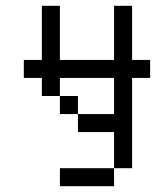

<svg xmlns="http://www.w3.org/2000/svg" viewBox="-20 -520 540 665"><path d="M500 -250V-312.5H437.5V-500H375V-312.5H187.5V-500H125V-312.5H62.5V-250H125V-187.5H187.5V-125H250V-62.5H375Q375 -62.5 375 62.5H187.5V125H375V62.5H437.5V-250ZM250 -125V-187.5H187.5V-250H375Q375 -250 375 -125Z"/></svg>

Font: Unifont
Style: Regular
Weight: 500
Version: Version 13.0.05